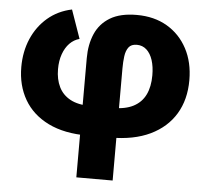

<svg xmlns="http://www.w3.org/2000/svg" viewBox="-53 -606 934 867"><g transform="rotate(5 414.0 -173.0)"><path d="M324.2 204.1V-336.4Q324.2 -398.4 345.2 -446.8Q366.2 -495.1 412.1 -522.7Q458 -550.3 532.7 -550.3Q611.8 -550.3 670.4 -515.9Q729 -481.4 761.7 -419.9Q794.4 -358.4 794.4 -276.9Q794.4 -189 755.4 -124.3Q716.3 -59.6 642.1 -23.9Q567.9 11.7 460.9 11.7H358.4Q252.4 11.7 179.9 -23.9Q107.4 -59.6 70.3 -123.5Q33.2 -187.5 33.2 -271Q33.2 -340.8 58.3 -399.2Q83.5 -457.5 129.6 -496.8Q175.8 -536.1 238.8 -549.3L284.2 -419.9Q258.8 -413.1 239.7 -393.6Q220.7 -374 210 -344Q199.2 -314 199.2 -275.4Q199.2 -229.5 216.1 -195.1Q232.9 -160.6 268.1 -141.6Q303.2 -122.6 358.4 -122.6H460.9Q518.1 -122.6 554.4 -141.6Q590.8 -160.6 608.4 -196.8Q626 -232.9 626 -284.7Q626 -323.7 616.5 -353.3Q606.9 -382.8 588.6 -399.4Q570.3 -416 544.4 -416Q519 -416 507.3 -400.4Q495.6 -384.8 492.2 -359.4Q488.8 -334 488.8 -304.7V204.1Z"/></g></svg>

Font: Inter 18pt ExtraBold
Style: Regular
Weight: 800
Designer: Rasmus Andersson
Foundry: rsms
Version: Version 4.001;git-66647c0bb